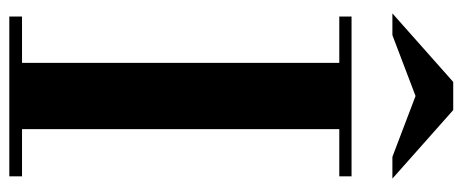

<svg xmlns="http://www.w3.org/2000/svg" viewBox="-318 -700 1018 423"><g transform="rotate(90 191.5 -489.0)"><path d="M119 -15V-754H265V-15ZM17 0V-28H369V0ZM17 -727V-754H369V-727ZM10 -844 161 -978H223L374 -844H326L192 -895L58 -844Z"/></g></svg>

Font: Libre Bodoni Medium
Style: Regular
Weight: 500
Designer: Pablo Impallari, Rodrigo Fuenzalida
Foundry: Impallari Type
Version: Version 2.005;gftools[0.9.23]